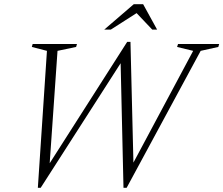

<svg xmlns="http://www.w3.org/2000/svg" viewBox="-20 -878 1056 908"><path d="M893.5 -637.5 817.5 -656 822 -670H1016.5L1012.5 -656L929 -637.5L579 10H564L550.5 -579L172.5 10H159L202 -637.5L130.5 -656L134.5 -670H344L340 -656L252 -637.5L215 -106L581.5 -680H597L611 -109ZM473 -738 612.5 -858H657L723 -738H700L626 -816L504 -738Z"/></svg>

Font: Newsreader Text Light
Style: Italic
Weight: 300
Italic angle: -17°
Designer: Hugues Gentile
Foundry: Production Type
Version: Version 1.001